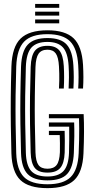

<svg xmlns="http://www.w3.org/2000/svg" viewBox="-20 -966 488 995"><path d="M226.1 9Q129 9 85.6 -32.9Q42.2 -74.8 39.1 -171.2Q37.2 -240.5 36.2 -311.9Q35.2 -383.4 35.8 -460.3Q36.4 -537.2 39.2 -622.5Q42.7 -723.2 86.7 -766.1Q130.7 -809 225.9 -809Q318.2 -809 361.4 -767.7Q404.5 -726.4 410.3 -629.8Q412.1 -597 412.2 -567Q412.2 -536.9 410.3 -507.2H385.3Q387.1 -536.9 387.2 -566.2Q387.3 -595.5 385.3 -628.3Q380.2 -714.5 343.2 -751.7Q306.2 -788.9 225.9 -788.9Q142.3 -788.9 104.9 -750.1Q67.4 -711.2 64.2 -621.5Q61.7 -543.9 60.8 -471.3Q60 -398.8 60.9 -325.4Q61.8 -252.1 64.1 -171.9Q67 -86.3 104.1 -48.7Q141.3 -11.1 226.1 -11.1Q308.6 -11.1 346.2 -48.4Q383.8 -85.6 387.7 -172.3Q389.3 -208.6 389.9 -240.3Q390.5 -272.1 390.5 -300.1Q390.4 -328.2 389.5 -353H233.4V-374.7H413.5Q415.6 -331.4 415.4 -282.1Q415.2 -232.8 412.6 -171Q408.3 -73.9 364.5 -32.4Q320.7 9 226.1 9ZM226.1 -31.2Q154.6 -31.2 123 -64.2Q91.4 -97.1 89 -172.7Q86.7 -252.1 85.7 -324.1Q84.7 -396 85.6 -468.2Q86.4 -540.4 89 -620.7Q92 -700.7 123.9 -734.7Q155.8 -768.8 225.9 -768.8Q295.5 -768.8 325.8 -734.9Q356 -701 360.3 -626.9Q362.3 -592.6 362.3 -566.8Q362.4 -540.9 360.5 -507.2H335.6Q337.1 -535.7 337.3 -564.2Q337.5 -592.8 335.6 -624.6Q331.7 -691.8 306.2 -720.2Q280.6 -748.7 225.9 -748.7Q169.1 -748.7 142.7 -719.2Q116.4 -689.7 114 -619.8Q111.4 -539.6 110.5 -467.4Q109.7 -395.3 110.7 -323.8Q111.6 -252.3 114 -173.5Q116.2 -107.9 142 -79.6Q167.9 -51.3 226.1 -51.3Q282.3 -51.3 308.8 -79.4Q335.2 -107.6 337.6 -174.1Q338.6 -205.8 338.8 -243.8Q338.9 -281.8 338.6 -309.5H233.4V-331.2H364.3Q365.5 -296.4 365.1 -259.6Q364.7 -222.7 362.7 -173.3Q359.4 -99 328.7 -65.1Q298 -31.2 226.1 -31.2ZM226.1 -71.5Q178.9 -71.5 159.8 -96.4Q140.7 -121.3 139 -174.4Q136.6 -251.7 135.6 -322.6Q134.7 -393.4 135.5 -465.6Q136.4 -537.9 139 -619.4Q141.1 -678.1 161.2 -703.3Q181.3 -728.5 225.9 -728.5Q268 -728.5 287.7 -704.4Q307.4 -680.3 310.6 -623.7Q312.2 -594.8 312.2 -566.7Q312.3 -538.5 310.6 -507.2H285.6Q286.8 -530.2 287.2 -548.8Q287.6 -567.4 287.1 -585Q286.7 -602.5 285.6 -621.9Q283 -669 269.2 -688.7Q255.4 -708.4 225.9 -708.4Q194.6 -708.4 180.1 -687.9Q165.7 -667.4 163.9 -619Q161.3 -538.9 160.5 -467.7Q159.6 -396.5 160.6 -325.6Q161.6 -254.7 163.9 -175.3Q165.5 -130.2 179.4 -110.9Q193.4 -91.6 226.1 -91.6Q258.1 -91.6 273.2 -110.7Q288.3 -129.9 290.4 -177.1Q291.1 -197.5 290.6 -224.4Q290 -251.4 289.5 -266H233.4V-287.8H315Q315.5 -264.8 315.9 -235.7Q316.3 -206.5 315.2 -175.5Q312.9 -119.5 292.2 -95.5Q271.5 -71.5 226.1 -71.5ZM162.1 -925.5V-945.6H286.9V-925.5ZM162.1 -845V-865.1H286.9V-845ZM162.1 -885.2V-905.4H286.9V-885.2Z"/></svg>

Font: Big Shoulders Inline Thin
Style: Regular
Weight: 100
Designer: Patric King
Foundry: XO Type Co
Version: Version 2.002